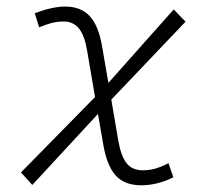

<svg xmlns="http://www.w3.org/2000/svg" viewBox="-20 -547 626 577"><path d="M77.1 8.8 43 -28.8 265.6 -255.4 241.7 -395.5Q233.9 -441.4 216.8 -461.9Q199.7 -482.4 171.4 -482.4Q151.9 -482.4 134.5 -477.8Q117.2 -473.1 97.7 -464.8L84.5 -507.3Q137.7 -527.3 175.8 -527.3Q222.7 -527.3 249.5 -498.8Q276.4 -470.2 287.1 -405.8L305.7 -297.9L502 -518.6L537.6 -481.9L314.5 -247.6L335.9 -122.1Q344.2 -76.2 361.1 -55.7Q377.9 -35.2 409.2 -35.2Q429.2 -35.2 447.5 -40.5Q465.8 -45.9 486.3 -56.6L501 -14.2Q452.6 9.8 404.8 9.8Q355 9.8 328.4 -18.8Q301.8 -47.4 290.5 -111.8L274.4 -204.6Z"/></svg>

Font: CaskaydiaCove NFP ExtraLight
Style: Italic
Weight: 200
Italic angle: -10°
Designer: Aaron Bell
Foundry: Saja Typeworks
Version: Version 2111.001; VTT 6.35;Nerd Fonts 3.1.1